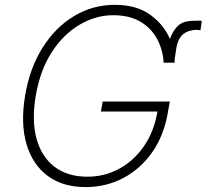

<svg xmlns="http://www.w3.org/2000/svg" viewBox="-20 -757 847 787"><path d="M650.6 -500Q650.6 -502.8 650.2 -505.7H649.5L650.2 -507.8Q646.3 -556.1 623 -598.9Q599.8 -641.7 555.4 -668.1Q511 -694.6 443.5 -694.6Q372.9 -694.6 307 -656.2Q241.1 -617.9 192.8 -544Q144.5 -470.2 126.4 -363.6Q109.4 -261.7 130.1 -187.3Q150.9 -112.9 204.2 -72.8Q257.5 -32.7 338.4 -32.7Q408 -32.7 468 -65Q528.1 -97.3 569.6 -157.1Q611.2 -217 625.4 -299.7H393.5L400.9 -340.9H676.1L668.7 -299.7Q653.1 -203.5 604.6 -134.1Q556.1 -64.6 485.3 -27.3Q414.4 9.9 331 9.9Q237.2 9.9 175.1 -36.4Q112.9 -82.7 88.4 -166.9Q63.9 -251.1 82.7 -363.6Q101.2 -476.6 153.8 -560.5Q206.3 -644.5 283.2 -690.9Q360.1 -737.2 450.6 -737.2Q539.8 -737.2 595.9 -696.4Q652 -655.5 676.5 -597.3Q689.6 -633.2 710.8 -652.5Q731.9 -671.9 775.6 -671.9Q778.8 -671.9 785.9 -672.2Q793 -672.2 799.2 -672.2Q805.4 -672.2 807.2 -670.5L801.5 -632.5Q800.1 -633.5 795.5 -634.1Q790.8 -634.6 786.6 -634.6Q753.6 -634.6 731.7 -617.5Q709.9 -600.5 702.8 -559.7L695.7 -512.8Q696 -506.4 696 -500Z"/></svg>

Font: Inter UI Extra Light
Style: Italic
Weight: 200
Italic angle: -9.39999°
Designer: Rasmus Andersson
Foundry: rsms
Version: 3.2;8d6f07862